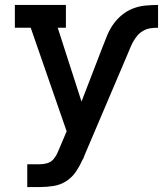

<svg xmlns="http://www.w3.org/2000/svg" viewBox="-20 -550 658 775"><path d="M90 205V113H142Q157 113 171.5 108.5Q186 104 196 92.5Q206 81 212 67Q218 53 224 39L249 -20L104 -438H40V-530H246V-438H213L309 -140L395 -363Q404 -387 414 -410.5Q424 -434 439 -454.5Q454 -475 474 -491Q494 -507 517.5 -516Q541 -525 566.5 -527.5Q592 -530 618 -530V-438Q603 -438 588 -436Q573 -434 559.5 -426.5Q546 -419 536 -408Q526 -397 518.5 -383.5Q511 -370 505.5 -356.5Q500 -343 494 -329L322 75Q320 80 318.5 84Q317 88 315 93H314Q303 118 287.5 141.5Q272 165 248.5 180.5Q225 196 197 200.5Q169 205 142 205Z"/></svg>

Font: Iosevka Slab Semibold Extended
Style: Regular
Weight: 600
Width: 7
Monospace: yes
Designer: Belleve Invis
Foundry: Belleve Invis
Version: Version 11.1.0; ttfautohint (v1.8.3)